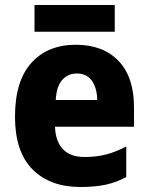

<svg xmlns="http://www.w3.org/2000/svg" viewBox="-20 -738 594 768"><path d="M283 -559Q392 -559 454 -494.5Q516 -430 516 -309V-231H200Q202 -173 231.5 -141.5Q261 -110 318 -110Q365 -110 404 -120Q443 -130 485 -152V-30Q447 -9 404 0.5Q361 10 302 10Q180 10 110 -60.5Q40 -131 40 -271Q40 -414 105.5 -486.5Q171 -559 283 -559ZM287 -444Q252 -444 229 -418.5Q206 -393 203 -338H369Q368 -386 347.5 -415Q327 -444 287 -444ZM439 -718V-611H118V-718Z"/></svg>

Font: Noto Sans SemiCondensed ExtraBold
Style: Regular
Weight: 800
Width: 4
Designer: Monotype Design Team
Foundry: Monotype Imaging Inc.
Version: Version 2.013; ttfautohint (v1.8.4.7-5d5b)